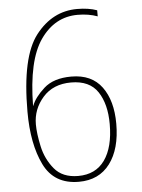

<svg xmlns="http://www.w3.org/2000/svg" viewBox="-53 -765 605 819"><g transform="rotate(-5 250.0 -355.5)"><path d="M432 -221Q432 -320 388.5 -379Q345 -438 258 -438Q182 -438 140.5 -400.5Q99 -363 86 -328H85Q87 -522 148.5 -610Q210 -698 308 -698Q355 -698 393 -684V-710Q357 -723 308 -723Q202 -723 130.5 -631Q59 -539 59 -305Q59 -166 102.5 -77Q146 12 252 12Q338 12 385 -50.5Q432 -113 432 -221ZM90 -248Q90 -313 134 -363Q178 -413 255 -413Q334 -413 369 -360.5Q404 -308 404 -222Q404 -123 365 -68Q326 -13 251 -13Q184 -13 149 -55.5Q114 -98 102 -153.5Q90 -209 90 -248Z"/></g></svg>

Font: Noto Sans Mono UI Condensed Thin
Style: Regular
Weight: 250
Width: 3
Designer: Monotype Design team
Foundry: Monotype Imaging Inc.
Version: 1.000